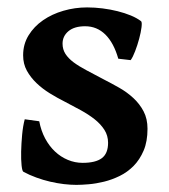

<svg xmlns="http://www.w3.org/2000/svg" viewBox="-20 -489 459 523"><path d="M381.8 -138.2Q381.8 -103.5 371.3 -78.9Q360.8 -54.2 344 -37.1Q327.1 -20 306.2 -9.8Q285.2 0.5 263.4 5.9Q241.7 11.2 221.9 12.9Q202.1 14.6 188 14.6Q172.4 14.6 154.1 12.5Q135.7 10.3 116.7 5.9Q97.7 1.5 78.9 -5.4Q60.1 -12.2 43.9 -21Q40.5 -22.5 38.8 -38.3Q37.1 -54.2 37.6 -76.2Q38.1 -98.1 40.3 -122.1Q42.5 -146 47.4 -164.1L86.9 -158.7Q91.8 -132.8 103 -111.8Q114.3 -90.8 129.9 -76.2Q145.5 -61.5 164.8 -53.5Q184.1 -45.4 205.1 -45.4Q240.2 -45.4 257.3 -58.1Q274.4 -70.8 274.4 -100.1Q274.4 -119.6 264.4 -135.3Q254.4 -150.9 237.8 -164.1Q221.2 -177.2 200.2 -188.7Q179.2 -200.2 156.7 -211.9Q136.2 -222.2 116 -234.6Q95.7 -247.1 79.6 -262.5Q63.5 -277.8 53.2 -296.4Q43 -314.9 43 -338.4Q43 -368.7 57.9 -392.8Q72.8 -417 97.2 -433.8Q121.6 -450.7 152.8 -459.7Q184.1 -468.8 217.3 -468.8Q238.3 -468.8 259.5 -466.1Q280.8 -463.4 300.3 -458.5Q319.8 -453.6 336.4 -446.8Q353 -439.9 364.3 -431.2Q367.2 -428.7 365.5 -414.8Q363.8 -400.9 359.1 -383.5Q354.5 -366.2 348.1 -349.6Q341.8 -333 335.9 -325.2L302.2 -329.1Q290 -372.1 267.1 -394.8Q244.1 -417.5 211.9 -417.5Q182.6 -417.5 166.5 -404.1Q150.4 -390.6 150.4 -370.1Q150.4 -354.5 158.2 -342.3Q166 -330.1 180.4 -319.3Q194.8 -308.6 215.6 -297.6Q236.3 -286.6 262.2 -272.9Q283.2 -262.2 304.7 -250Q326.2 -237.8 343.3 -221.9Q360.4 -206.1 371.1 -185.8Q381.8 -165.5 381.8 -138.2Z"/></svg>

Font: Gentium Basic
Style: Bold
Weight: 700
Designer: J. Victor Gaultney and Annie Olsen
Foundry: SIL International
Version: Version 1.100